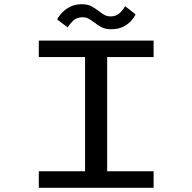

<svg xmlns="http://www.w3.org/2000/svg" viewBox="-20 -893 915 913"><path d="M164.5 0V-78.5H384.5V-621.5H164.5V-700H710.5V-621.5H489.5V-78.5H710.5V0ZM509 -754Q480.5 -754 461.8 -764.2Q443 -774.5 428 -786.5Q415 -796 402.2 -803.5Q389.5 -811 372.5 -811Q344.5 -811 327 -793.8Q309.5 -776.5 302 -762.5L252 -800.5Q255.5 -810 270 -827.2Q284.5 -844.5 309.5 -858.8Q334.5 -873 369 -873Q397 -873 415.5 -862.8Q434 -852.5 449 -841Q462 -830.5 475.2 -822.8Q488.5 -815 506 -815Q533.5 -815 550.8 -832.2Q568 -849.5 575 -863.5L624.5 -825Q621 -815 607.2 -798Q593.5 -781 569 -767.5Q544.5 -754 509 -754Z"/></svg>

Font: Trispace SemiExpanded
Style: Regular
Weight: 400
Width: 6
Designer: Tyler Finck
Foundry: Etcetera Type Company
Version: Version 1.210; ttfautohint (v1.8.3)